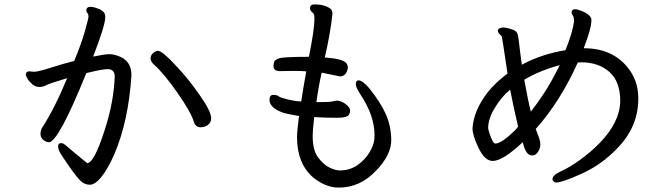

<svg xmlns="http://www.w3.org/2000/svg" viewBox="-20 -791 3040 872"><path d="M891 -213Q869 -213 861 -236Q849 -279 787 -368Q725 -457 680 -497Q664 -511 664 -526Q664 -540 675.5 -550Q687 -560 698 -560Q717 -560 778 -494Q835 -434 885 -362Q939 -286 939 -254Q939 -235 925 -224Q911 -213 891 -213ZM244 -127Q244 -141 258 -141Q268 -141 281.5 -128.5Q295 -116 376 -50Q407 -50 455 -199Q497 -328 501 -443Q501 -477 469 -477Q445 -477 372 -459Q245 -145 202 -145Q191 -145 177.5 -155Q164 -165 164 -183Q164 -200 172 -212Q228 -298 285 -436Q204 -412 190 -404Q176 -396 159 -396Q141 -396 127 -408Q113 -420 105 -433.5Q97 -447 97 -454Q99 -467 113 -467L134 -465Q153 -465 210.5 -483.5Q268 -502 317 -514Q349 -591 365.5 -649Q382 -707 382 -717Q382 -725 377 -731.5Q372 -738 372 -743Q372 -760 391 -760Q400 -760 414 -756Q454 -744 457 -723Q458 -720 458 -712Q458 -676 403 -534Q456 -545 476 -545Q495 -545 519 -536Q577 -515 577 -450Q564 -242 499 -90Q470 -24 441 12Q412 48 388 48Q364 48 345.5 30Q327 12 290.5 -40.5Q254 -93 249 -105Q244 -117 244 -127Z M1518 61Q1458 61 1400 13Q1329 -50 1329 -168Q1329 -195 1338 -264Q1287 -273 1269 -278Q1204 -300 1204 -338Q1204 -360 1221 -360Q1238 -360 1245 -354Q1252 -348 1284 -340Q1316 -332 1348 -330Q1355 -379 1371 -467Q1350 -469 1312 -469L1252 -468Q1222 -468 1222 -491Q1222 -501 1225 -510Q1228 -519 1247.5 -526Q1267 -533 1383 -533Q1408 -657 1408 -704Q1408 -724 1405 -728Q1402 -732 1395 -738Q1388 -744 1388 -754Q1388 -771 1408 -771Q1454 -771 1480 -752Q1490 -745 1490 -728Q1479 -631 1455 -530Q1538 -524 1553 -504Q1560 -494 1560 -483Q1553 -444 1524 -444L1441 -461Q1427 -400 1417 -327Q1479 -327 1490.5 -330.5Q1502 -334 1512 -334Q1533 -332 1551.5 -317Q1570 -302 1570 -290Q1570 -278 1565 -271Q1558 -256 1511 -256Q1468 -256 1407 -259Q1400 -194 1400 -176Q1400 -108 1425 -75.5Q1450 -43 1476.5 -30Q1503 -17 1524 -17Q1568 -17 1602.5 -40.5Q1637 -64 1657.5 -98Q1678 -132 1680 -159L1681 -177Q1681 -266 1617 -362Q1596 -394 1596 -408Q1596 -426 1608 -426Q1627 -426 1658 -389Q1709 -325 1732.5 -272Q1756 -219 1757 -155Q1757 -87 1688 -16Q1616 61 1518 61Z M2230 -139Q2258 -139 2322 -202L2333 -216Q2310 -313 2297 -384Q2259 -353 2228 -302.5Q2197 -252 2197 -209Q2197 -204 2203 -186Q2218 -139 2230 -139ZM2391 -284Q2451 -362 2485 -424.5Q2519 -487 2522 -495Q2434 -472 2361 -429Q2379 -329 2391 -284ZM2506 38Q2494 38 2489 24Q2489 4 2526.5 -12.5Q2564 -29 2613 -64Q2662 -99 2704 -142Q2795 -236 2797 -331Q2797 -421 2747.5 -464.5Q2698 -508 2620 -508L2604 -507Q2524 -329 2413 -205Q2417 -194 2425.5 -172.5Q2434 -151 2434 -135Q2434 -118 2423.5 -101.5Q2413 -85 2398 -85Q2382 -85 2372 -99Q2362 -113 2354 -145Q2263 -60 2218 -60Q2182 -60 2154 -118Q2126 -176 2126 -208Q2131 -289 2195 -372Q2230 -416 2285 -457Q2261 -621 2258.5 -625.5Q2256 -630 2248.5 -636.5Q2241 -643 2241 -654Q2246 -666 2265 -666Q2281 -666 2303 -658Q2324 -652 2329 -640.5Q2334 -629 2336 -607Q2338 -585 2342.5 -553Q2347 -521 2350 -497Q2438 -545 2548 -563Q2581 -644 2587 -694Q2587 -712 2581.5 -720.5Q2576 -729 2576 -735Q2576 -749 2592 -749Q2602 -749 2622 -741Q2666 -723 2666 -700Q2666 -661 2631 -572Q2776 -572 2846 -463Q2879 -412 2879 -343Q2879 -214 2782 -116Q2712 -43 2622.5 -2.5Q2533 38 2506 38Z"/></svg>

Font: LXGW WenKai Medium
Style: Regular
Weight: 500
Designer: LXGW / Fontworks Inc.
Foundry: LXGW / Fontworks Inc.
Version: Version 1.501; October 10, 2024